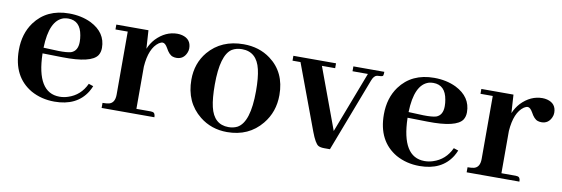

<svg xmlns="http://www.w3.org/2000/svg" viewBox="-41 -686 2776 948"><g transform="rotate(10 1347.0 -211.5)"><path d="M246.1 -406.2Q306.6 -406.2 318.4 -335Q321.3 -319.3 321.3 -302.7Q321.3 -256.8 288.1 -245.1Q266.6 -239.3 225.6 -240.2L150.4 -243.2Q154.3 -381.8 223.6 -403.3Q235.4 -406.2 246.1 -406.2ZM424.8 -98.6 401.4 -106.4Q373 -44.9 311.5 -25.4Q291 -18.6 269.5 -18.6Q155.3 -18.6 150.4 -212.9Q150.4 -213.9 150.4 -214.8L249 -212.9Q395.5 -210 424.8 -254.9Q434.6 -270.5 434.6 -292Q434.6 -369.1 356.4 -408.2Q307.6 -431.6 246.1 -431.6Q133.8 -431.6 74.2 -350.6Q32.2 -293 32.2 -210.9Q32.2 -77.1 130.9 -19.5Q183.6 9.8 249 9.8Q360.4 9.8 410.2 -69.3Q418.9 -84 424.8 -98.6Z M725.6 -25.4H654.3V-237.3Q661.1 -331.1 707 -363.3Q717.8 -370.1 725.6 -370.1Q738.3 -370.1 751 -347.7Q767.6 -316.4 786.1 -310.5Q794.9 -307.6 804.7 -307.6Q839.8 -307.6 854.5 -341.8Q859.4 -352.5 859.4 -364.3Q859.4 -411.1 813.5 -422.9Q801.8 -425.8 790 -425.8Q730.5 -425.8 683.6 -377Q663.1 -354.5 651.4 -326.2L645.5 -418H484.4V-393.6H545.9V-78.1Q545.9 -36.1 516.6 -28.3Q503.9 -25.4 484.4 -25.4V0H749Q749 -22.5 734.4 -24.4Q730.5 -25.4 725.6 -25.4Z M1014.6 -210.9Q1014.6 -359.4 1067.4 -393.6Q1088.9 -406.2 1117.2 -406.2Q1191.4 -406.2 1210.9 -322.3Q1220.7 -281.2 1220.7 -214.8Q1220.7 -57.6 1161.1 -25.4Q1141.6 -15.6 1117.2 -15.6Q1043.9 -15.6 1024.4 -99.6Q1014.6 -141.6 1014.6 -210.9ZM1121.1 -431.6Q1009.8 -431.6 945.3 -355.5Q896.5 -296.9 896.5 -214.8Q896.5 -101.6 976.6 -37.1Q1035.2 9.8 1114.3 9.8Q1222.7 9.8 1287.1 -68.4Q1337.9 -129.9 1337.9 -214.8Q1337.9 -329.1 1255.9 -389.6Q1199.2 -431.6 1121.1 -431.6Z M1585.9 -393.6V-418H1372.1V-393.6H1412.1L1534.2 -65.4Q1554.7 -10.7 1571.3 -1Q1582 4.9 1601.6 4.9H1629.9L1770.5 -363.3Q1780.3 -389.6 1795.9 -392.6Q1801.8 -393.6 1807.6 -393.6Q1824.2 -393.6 1826.2 -399.4Q1828.1 -405.3 1828.1 -418H1672.9V-393.6H1750L1632.8 -86.9L1519.5 -393.6Z M2076.2 -406.2Q2136.7 -406.2 2148.4 -335Q2151.4 -319.3 2151.4 -302.7Q2151.4 -256.8 2118.2 -245.1Q2096.7 -239.3 2055.7 -240.2L1980.5 -243.2Q1984.4 -381.8 2053.7 -403.3Q2065.4 -406.2 2076.2 -406.2ZM2254.9 -98.6 2231.4 -106.4Q2203.1 -44.9 2141.6 -25.4Q2121.1 -18.6 2099.6 -18.6Q1985.4 -18.6 1980.5 -212.9Q1980.5 -213.9 1980.5 -214.8L2079.1 -212.9Q2225.6 -210 2254.9 -254.9Q2264.6 -270.5 2264.6 -292Q2264.6 -369.1 2186.5 -408.2Q2137.7 -431.6 2076.2 -431.6Q1963.9 -431.6 1904.3 -350.6Q1862.3 -293 1862.3 -210.9Q1862.3 -77.1 1960.9 -19.5Q2013.7 9.8 2079.1 9.8Q2190.4 9.8 2240.2 -69.3Q2249 -84 2254.9 -98.6Z M2555.7 -25.4H2484.4V-237.3Q2491.2 -331.1 2537.1 -363.3Q2547.9 -370.1 2555.7 -370.1Q2568.4 -370.1 2581.1 -347.7Q2597.7 -316.4 2616.2 -310.5Q2625 -307.6 2634.8 -307.6Q2669.9 -307.6 2684.6 -341.8Q2689.5 -352.5 2689.5 -364.3Q2689.5 -411.1 2643.6 -422.9Q2631.8 -425.8 2620.1 -425.8Q2560.5 -425.8 2513.7 -377Q2493.2 -354.5 2481.4 -326.2L2475.6 -418H2314.5V-393.6H2376V-78.1Q2376 -36.1 2346.7 -28.3Q2334 -25.4 2314.5 -25.4V0H2579.1Q2579.1 -22.5 2564.5 -24.4Q2560.5 -25.4 2555.7 -25.4Z"/></g></svg>

Font: Abhaya Libre
Style: Bold
Weight: 700
Designer: Pushpananda Ekanayake, Sol Matas, Pathum Egodawatta
Foundry: Mooniak
Version: Version 1.050 ; ttfautohint (v1.6)